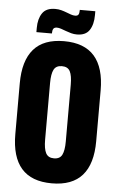

<svg xmlns="http://www.w3.org/2000/svg" viewBox="-56 -839 550 888"><g transform="rotate(5 219.0 -395.0)"><path d="M218.5 10.5Q124 10.5 77.5 -42.8Q31 -96 31 -201.5V-437Q31 -542.5 77.5 -596Q124 -649.5 218.5 -649.5Q313 -649.5 359.8 -596Q406.5 -542.5 406.5 -437V-201.5Q406.5 -96 359.8 -42.8Q313 10.5 218.5 10.5ZM218.5 -105.5Q246 -105.5 256.2 -125.8Q266.5 -146 266.5 -188V-451Q266.5 -493.5 256.2 -513.5Q246 -533.5 218.5 -533.5Q191.5 -533.5 181 -513.5Q170.5 -493.5 170.5 -451V-188Q170.5 -146 181 -125.8Q191.5 -105.5 218.5 -105.5ZM274.5 -685.5Q260.5 -685.5 247.5 -689Q234.5 -692.5 222.2 -697.2Q210 -702 199.2 -705.5Q188.5 -709 180 -709Q168 -709 163.5 -702Q159 -695 159 -681.5V-680H87V-699.5Q87 -741.5 104.8 -768Q122.5 -794.5 165 -794.5Q180 -794.5 193 -791Q206 -787.5 217.5 -783Q229 -778.5 239.2 -775Q249.5 -771.5 258.5 -771.5Q270 -771.5 274 -778Q278 -784.5 278 -798V-800H350V-782.5Q350 -738.5 332.5 -712Q315 -685.5 274.5 -685.5Z"/></g></svg>

Font: Anek Latin Condensed
Style: Bold
Weight: 700
Width: 3
Designer: Yesha Goshar
Foundry: Ek Type
Version: Version 1.003